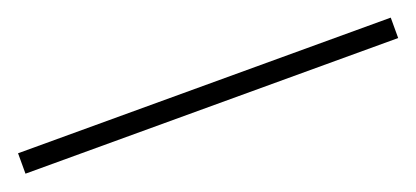

<svg xmlns="http://www.w3.org/2000/svg" viewBox="-14 -33 594 274"><g transform="rotate(-20 283.0 103.5)"><path d="M0 119V88H566V119Z"/></g></svg>

Font: M PLUS 1 ExtraLight
Style: Regular
Weight: 250
Version: Version 1.001